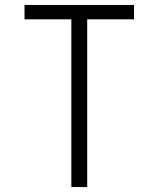

<svg xmlns="http://www.w3.org/2000/svg" viewBox="-20 -755 640 775"><path d="M268 0V-677H79V-735H521V-677H332V0Z"/></svg>

Font: Iosevka SS04 Light Extended
Style: Regular
Weight: 300
Width: 7
Monospace: yes
Designer: Belleve Invis
Foundry: Belleve Invis
Version: Version 19.0.0; ttfautohint (v1.8.4)